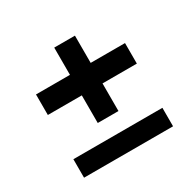

<svg xmlns="http://www.w3.org/2000/svg" viewBox="-132 -741 911 891"><g transform="rotate(-30 323.5 -296.0)"><path d="M259 -188V-336H77V-446H259V-592H370V-446H554V-336H370V-188ZM77 0V-99H554V0Z"/></g></svg>

Font: Hubot Sans Condensed ExtraLight SemiBold
Style: Regular
Weight: 600
Version: Version 2.000